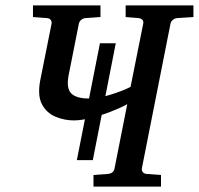

<svg xmlns="http://www.w3.org/2000/svg" viewBox="-20 -691 736 711"><path d="M323.7 -98.1H264.6L350.1 -530.8H408.7ZM696.3 -627.9 636.2 -624Q627.4 -623.5 620.1 -617.4Q612.8 -611.3 611.3 -603L505.4 -67.9Q503.9 -60.1 508.5 -54Q513.2 -47.9 522.5 -46.9L576.2 -43V0H326.2V-43L379.4 -46.9Q400.9 -48.8 404.3 -67.9L451.2 -305.2Q424.3 -290.5 388.7 -276.9Q353 -263.2 316.9 -254.2Q280.8 -245.1 252.9 -245.1Q219.7 -245.1 186.8 -258.3Q153.8 -271.5 136 -303.7Q118.2 -335.9 128.9 -393.1L170.9 -603Q172.4 -611.3 167.7 -617.4Q163.1 -623.5 153.8 -624L102.1 -627.9V-670.9H352.1V-627.9L296.9 -624Q288.1 -623.5 280.8 -617.4Q273.4 -611.3 272 -603L233.9 -411.1Q225.1 -363.8 243.9 -345Q262.7 -326.2 309.1 -326.2Q342.8 -326.2 387.5 -339.8Q432.1 -353.5 463.4 -369.1L510.3 -603Q513.7 -620.6 493.7 -624L445.3 -627.9V-670.9H696.3Z"/></svg>

Font: Charis
Style: Italic
Weight: 400
Italic angle: -11°
Designer: Walt Agee, Miriam Martin, Annie Olsen, Victor Gaultney, Lorna Priest, Alan Ward, Bob Hallissy, Martin Hosken, Sharon Cor
Foundry: SIL Global
Version: Version 7.000